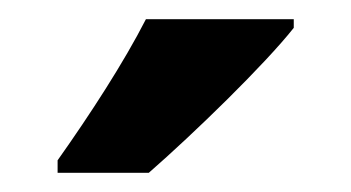

<svg xmlns="http://www.w3.org/2000/svg" viewBox="-20 -786 366 200"><path d="M286 -757V-766H132C109 -721 74 -667 40 -619V-606H135C182 -647 256 -719 286 -757Z"/></svg>

Font: Noto Sans Myanmar Condensed
Style: Bold
Weight: 700
Width: 3
Designer: Monotype Design Team
Foundry: Monotype Imaging Inc.
Version: Version 2.107